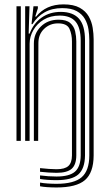

<svg xmlns="http://www.w3.org/2000/svg" viewBox="-20 -628 488 856"><path d="M231.8 207.8Q210.8 207.8 190.6 206.4Q170.5 205 158.5 202.5V186Q172.8 188.8 192.8 190.1Q212.8 191.5 231.8 191.5Q310.2 191.5 344 162.2Q377.8 133 378.2 65.5V-450Q378.2 -472.8 374.4 -497.5Q370.5 -522.2 358.4 -543.6Q346.2 -565 322.1 -578.4Q298 -591.8 257.5 -591.8Q212 -591.8 178.8 -573Q145.5 -554.2 125 -520.5H120.5L129.2 -600H148.8V-591L137 -554H141.2Q184.8 -608.5 263 -608.5Q308.2 -608.5 335.2 -593.5Q362.2 -578.5 375.6 -554.8Q389 -531 393.2 -504Q397.5 -477 397.5 -453V65.5Q397 141.8 358.9 174.8Q320.8 207.8 231.8 207.8ZM53.5 0V-600H72.8V0ZM231.8 175.2Q191.5 175.2 158.5 170V154Q196 159 231.8 159Q289.5 159 314.4 137.2Q339.2 115.5 339.8 65.2V-446.8Q339.5 -505.2 316.6 -531.9Q293.8 -558.5 245.8 -558.5Q205 -558.5 175.1 -540.5Q145.2 -522.5 128.8 -493.9Q112.2 -465.2 112 -433.2V0H92.2V-600H111.5L107.8 -478.2H112.2Q129.2 -523.8 165.5 -549.5Q201.8 -575.2 252 -575Q306.2 -574.5 332.6 -544.2Q359 -514 359 -449V65.5Q358.2 124.2 329 149.8Q299.8 175.2 231.8 175.2ZM231.8 142.5Q216.2 142.5 196.6 141.2Q177 140 158.5 137.8V121.5Q178.5 123.8 198 125.1Q217.5 126.5 231.8 126.5Q268.8 126.5 284.6 112.2Q300.5 98 300.8 65.2V-443Q301 -474 290 -498.9Q279 -523.8 238.8 -523.8Q202.2 -523.8 176.8 -499.4Q151.2 -475 151.2 -436L150.2 0H131V-434.5Q131 -478.8 161.9 -509.5Q192.8 -540.2 241.2 -540.2Q276 -540.2 292.9 -525.5Q309.8 -510.8 315 -488.5Q320.2 -466.2 320.2 -443.8V65.2Q319.8 106.8 299.4 124.6Q279 142.5 231.8 142.5Z"/></svg>

Font: Big Shoulders Inline Text SemiBold
Style: Regular
Weight: 600
Designer: Patric King
Foundry: XO Type Co
Version: Version 1.000